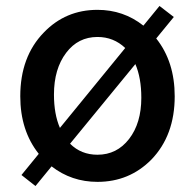

<svg xmlns="http://www.w3.org/2000/svg" viewBox="-20 -597 654 644"><path d="M215 -115Q252 -78 307 -78Q372 -78 413 -131Q454 -184 454 -269Q454 -336 434 -382ZM400 -436Q361 -473 307 -473Q242 -473 202 -420Q161 -366 161 -280Q161 -214 181 -168ZM504 -468Q566 -390 566 -274Q566 -143 488 -62Q414 13 307 13Q220 13 153 -39L99 27L52 -10L110 -81Q48 -159 48 -274Q48 -407 127 -488Q200 -564 307 -564Q394 -564 461 -511L515 -577L563 -540Z"/></svg>

Font: Noto Sans S Chinese Medium
Style: Regular
Weight: 500
Designer: Ryoko NISHIZUKA  (kana & ideographs); Paul D. Hunt (Latin, Greek & Cyrillic); Wenlong ZHANG  (bopomofo); Sandoll Communi
Foundry: Adobe Systems Incorporated
Version: Version 1.000;PS 1;hotconv 1.0.78;makeotf.lib2.5.61930